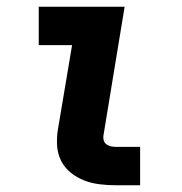

<svg xmlns="http://www.w3.org/2000/svg" viewBox="-20 -550 540 570"><path d="M324 0Q300 0 275.5 -3Q251 -6 229.5 -14.5Q208 -23 190 -37.5Q172 -52 161.5 -72.5Q151 -93 149.5 -117.5Q148 -142 152 -166L194 -416H95V-530H350L287 -147Q286 -140 288 -133Q290 -126 296 -121.5Q302 -117 309 -115.5Q316 -114 324 -114H396V0Z"/></svg>

Font: Iosevka Curly Heavy Oblique
Style: Regular
Weight: 900
Italic angle: -9°
Monospace: yes
Designer: Belleve Invis
Foundry: Belleve Invis
Version: Version 11.1.0; ttfautohint (v1.8.3)